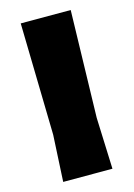

<svg xmlns="http://www.w3.org/2000/svg" viewBox="-103 -702 527 757"><g transform="rotate(-15 160.5 -323.5)"><path d="M263 -647 252 -210 260 0H59L69 -190L59 -647Z"/></g></svg>

Font: Alegreya Sans Black
Style: Regular
Weight: 900
Designer: Juan Pablo del Peral
Foundry: Huerta Tipografica
Version: Version 2.007